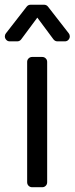

<svg xmlns="http://www.w3.org/2000/svg" viewBox="-37 -784 312 804"><path d="M76.7 -21V-524.9Q76.7 -533.4 82.7 -539.4Q88.8 -545.5 97.7 -545.5H139.9Q148.4 -545.5 154.5 -539.4Q160.5 -533.4 160.5 -524.9V-21Q160.5 -12.1 154.5 -6Q148.4 0 139.9 0H97.7Q88.8 0 82.7 -6Q76.7 -12.1 76.7 -21ZM51.8 -619.3 119.3 -710.2 186.8 -619.3Q193.5 -610.8 203.5 -610.8H234.7Q243.6 -610.8 249.5 -617.2Q255.3 -623.6 255.3 -631.7Q255.3 -638.8 251.1 -644.2L164.1 -756Q161.2 -759.9 156.8 -762.1Q152.3 -764.2 147.4 -764.2H91.3Q81 -764.2 74.6 -756L-12.4 -644.2Q-16.7 -638.8 -16.7 -631.7Q-16.7 -623.6 -10.8 -617.2Q-5 -610.8 3.9 -610.8H35.2Q40.1 -610.8 44.6 -613.1Q49 -615.4 51.8 -619.3Z"/></svg>

Font: DeltaSans
Style: Regular
Weight: 400
Designer: Rasmus Andersson
Foundry: rsms
Version: Version 3.012